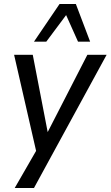

<svg xmlns="http://www.w3.org/2000/svg" viewBox="-20 -767 557 967"><path d="M54 180 171 -23 168 20 51 -491H145L224 -82H210L420 -491H517L151 180ZM151 -557 280 -747H362L434 -557H373L313 -691L213 -557Z"/></svg>

Font: Nunito Sans 10pt SemiCondensed Medium
Style: Italic
Weight: 500
Width: 4
Italic angle: -9°
Designer: Vernon Adams
Foundry: Vernon Adams
Version: Version 3.101;gftools[0.9.27]